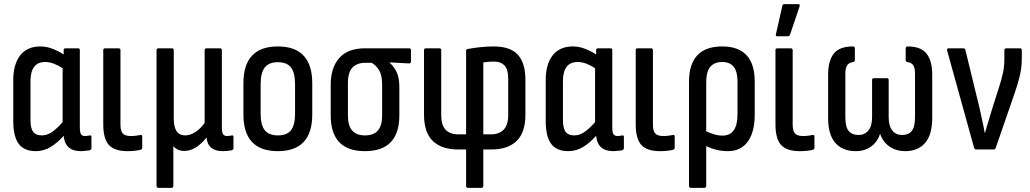

<svg xmlns="http://www.w3.org/2000/svg" viewBox="-20 -721 4968 926"><path d="M153 8Q96 8 70 -27.5Q44 -63 44 -137V-336Q44 -411 77.5 -454Q111 -497 175 -497Q205 -497 235.5 -485Q266 -473 287 -458V-479Q287 -488 296 -488H357Q365 -488 365 -479V-108Q365 -83 370.5 -74Q376 -65 391 -65Q397 -65 402.5 -66Q408 -67 414 -68Q421 -69 421 -60V-7Q421 1 412 4Q403 5 391 6.5Q379 8 370 8Q294 8 287 -66Q256 -31 223 -11.5Q190 8 153 8ZM127 -143Q127 -102 140 -85Q153 -68 182 -68Q206 -68 229.5 -83.5Q253 -99 282 -132V-392Q261 -406 239.5 -414Q218 -422 198 -422Q127 -422 127 -329Z M595 8Q532 8 505 -22Q478 -52 478 -121V-479Q478 -488 487 -488H552Q561 -488 561 -479V-120Q561 -89 572.5 -77Q584 -65 610 -65Q624 -65 635.5 -66.5Q647 -68 658 -70Q666 -72 666 -62V-8Q666 -1 659 1Q634 8 595 8Z M744 185Q735 185 735 175V-479Q735 -488 744 -488H809Q818 -488 818 -479V-149Q818 -68 873 -68Q897 -68 922 -84Q947 -100 967 -128V-479Q967 -488 976 -488H1041Q1050 -488 1050 -479V-108Q1050 -83 1055.5 -74Q1061 -65 1076 -65Q1082 -65 1087.5 -66Q1093 -67 1099 -68Q1106 -69 1106 -60V-6Q1106 1 1097 4Q1088 6 1076 7Q1064 8 1055 8Q1020 8 1000 -7.5Q980 -23 976 -57V-58Q953 -28 925.5 -10.5Q898 7 869 7Q851 7 837.5 0.5Q824 -6 816 -16V175Q816 185 807 185Z M1320 8Q1154 8 1154 -169V-319Q1154 -497 1320 -497Q1486 -497 1486 -319V-169Q1486 8 1320 8ZM1320 -68Q1364 -68 1383.5 -93Q1403 -118 1403 -173V-314Q1403 -370 1383.5 -395.5Q1364 -421 1320 -421Q1277 -421 1257 -395.5Q1237 -370 1237 -314V-173Q1237 -118 1257 -93Q1277 -68 1320 -68Z M1740 8Q1575 8 1575 -165V-313Q1575 -394 1616 -441Q1657 -488 1740 -488H1954Q1962 -488 1962 -479V-425Q1962 -415 1954 -415L1860 -420V-418Q1880 -400 1893 -373Q1906 -346 1906 -302V-165Q1906 8 1740 8ZM1740 -68Q1782 -68 1802.5 -91.5Q1823 -115 1823 -165V-312Q1823 -359 1808 -383Q1793 -407 1772 -418H1741Q1702 -418 1680 -395.5Q1658 -373 1658 -320V-165Q1658 -115 1678.5 -91.5Q1699 -68 1740 -68Z M2236 185Q2228 185 2228 175V0H2190Q2110 0 2067.5 -41Q2025 -82 2025 -168V-479Q2025 -488 2034 -488H2099Q2108 -488 2108 -479V-165Q2108 -117 2129.5 -95Q2151 -73 2190 -73H2228V-475Q2228 -484 2237 -485Q2263 -490 2296.5 -493.5Q2330 -497 2361 -497Q2442 -497 2478 -456.5Q2514 -416 2514 -337V-168Q2514 -82 2471.5 -41Q2429 0 2349 0H2311V175Q2311 185 2302 185ZM2311 -73H2348Q2387 -73 2409 -95.5Q2431 -118 2431 -165V-342Q2431 -387 2413 -405.5Q2395 -424 2363 -424Q2348 -424 2335 -423Q2322 -422 2311 -420Z M2721 8Q2664 8 2638 -27.5Q2612 -63 2612 -137V-336Q2612 -411 2645.5 -454Q2679 -497 2743 -497Q2773 -497 2803.5 -485Q2834 -473 2855 -458V-479Q2855 -488 2864 -488H2925Q2933 -488 2933 -479V-108Q2933 -83 2938.5 -74Q2944 -65 2959 -65Q2965 -65 2970.5 -66Q2976 -67 2982 -68Q2989 -69 2989 -60V-7Q2989 1 2980 4Q2971 5 2959 6.5Q2947 8 2938 8Q2862 8 2855 -66Q2824 -31 2791 -11.5Q2758 8 2721 8ZM2695 -143Q2695 -102 2708 -85Q2721 -68 2750 -68Q2774 -68 2797.5 -83.5Q2821 -99 2850 -132V-392Q2829 -406 2807.5 -414Q2786 -422 2766 -422Q2695 -422 2695 -329Z M3163 8Q3100 8 3073 -22Q3046 -52 3046 -121V-479Q3046 -488 3055 -488H3120Q3129 -488 3129 -479V-120Q3129 -89 3140.5 -77Q3152 -65 3178 -65Q3192 -65 3203.5 -66.5Q3215 -68 3226 -70Q3234 -72 3234 -62V-8Q3234 -1 3227 1Q3202 8 3163 8Z M3312 185Q3303 185 3303 175V-326Q3303 -497 3463 -497Q3620 -497 3620 -327V-170Q3620 -84 3586.5 -38Q3553 8 3490 8Q3437 8 3386 -16V175Q3386 185 3377 185ZM3386 -324V-88Q3404 -79 3424.5 -73Q3445 -67 3465 -67Q3537 -67 3537 -171V-326Q3537 -376 3518.5 -399Q3500 -422 3463 -422Q3425 -422 3405.5 -398.5Q3386 -375 3386 -324Z M3837 8Q3774 8 3747 -22Q3720 -52 3720 -121V-479Q3720 -488 3729 -488H3794Q3803 -488 3803 -479V-120Q3803 -89 3814.5 -77Q3826 -65 3852 -65Q3866 -65 3877.5 -66.5Q3889 -68 3900 -70Q3908 -72 3908 -62V-8Q3908 -1 3901 1Q3876 8 3837 8ZM3729 -546Q3720 -546 3722 -555L3753 -692Q3754 -701 3764 -701H3830Q3840 -701 3836 -689L3790 -553Q3787 -546 3779 -546Z M4107 8Q4044 8 4009 -31.5Q3974 -71 3974 -152V-362Q3974 -427 4001 -462Q4028 -497 4094 -497Q4103 -497 4103 -487V-432Q4103 -423 4095 -422Q4072 -418 4064.5 -404Q4057 -390 4057 -365V-157Q4057 -109 4073 -89.5Q4089 -70 4121 -70Q4150 -70 4168 -91.5Q4186 -113 4186 -157V-335Q4186 -344 4195 -344H4257Q4266 -344 4266 -335V-157Q4266 -113 4283.5 -91.5Q4301 -70 4331 -70Q4362 -70 4377.5 -89.5Q4393 -109 4393 -157V-365Q4393 -390 4386 -404Q4379 -418 4356 -422Q4348 -423 4348 -432V-487Q4348 -497 4357 -497Q4422 -497 4449 -462Q4476 -427 4476 -362V-152Q4476 -71 4441.5 -31.5Q4407 8 4345 8Q4303 8 4270.5 -14Q4238 -36 4225 -75H4224Q4213 -38 4182 -15Q4151 8 4107 8Z M4688 0Q4681 0 4678 -8L4548 -477Q4546 -488 4554 -488H4626Q4634 -488 4636 -480L4704 -201Q4710 -171 4717 -141Q4724 -111 4729 -81H4731Q4739 -111 4748.5 -140.5Q4758 -170 4766 -199L4800 -306Q4811 -340 4817.5 -371Q4824 -402 4824 -437V-479Q4824 -488 4834 -488H4900Q4908 -488 4908 -479V-438Q4908 -396 4898.5 -356Q4889 -316 4873 -270L4782 -7Q4780 0 4772 0Z"/></svg>

Font: Sofia Sans Condensed Medium
Style: Regular
Weight: 500
Designer: Botio Nikoltchev, Ani Petrova
Foundry: lettersoup
Version: Version 4.101; ttfautohint (v1.8.4.7-5d5b)